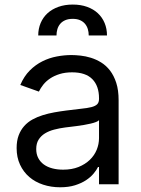

<svg xmlns="http://www.w3.org/2000/svg" viewBox="-20 -788 604 821"><path d="M237.2 12.8Q198.5 12.8 164.4 1.6Q130.3 -9.6 105.3 -31.1Q80.3 -52.6 65.7 -83.8Q51.1 -115.1 51.1 -154.8Q51.1 -186.1 59.8 -209.2Q68.5 -232.2 83.6 -249.1Q98.7 -266 119.1 -277.2Q139.6 -288.4 163 -295.6Q186.4 -302.9 212 -307.5Q237.6 -312.1 262.8 -315.3Q300.1 -320.3 326.7 -323Q353.3 -325.6 370.4 -329.9Q387.4 -334.2 395.4 -342Q403.4 -349.8 403.4 -365.1V-367.9Q403.4 -420.5 374.8 -449.6Q346.2 -478.7 288.4 -478.7Q258.5 -478.7 235.1 -471.4Q211.6 -464.1 194.2 -452.4Q176.8 -440.7 165.1 -426Q153.4 -411.2 146.3 -396.3L66.8 -424.7Q82.7 -462 107.4 -486.7Q132.1 -511.4 161.4 -525.9Q190.7 -540.5 222.7 -546.5Q254.6 -552.6 285.5 -552.6Q302.9 -552.6 324.6 -550.2Q346.2 -547.9 368.6 -541Q391 -534.1 412.5 -521Q433.9 -507.8 450.5 -486.3Q467 -464.8 477.1 -433.8Q487.2 -402.7 487.2 -359.4V0H403.4V-73.9H399.1Q392.8 -60.7 380 -45.5Q367.2 -30.2 347.5 -17.2Q327.8 -4.3 300.4 4.3Q273.1 12.8 237.2 12.8ZM250 -62.5Q287.3 -62.5 315.9 -74Q344.5 -85.6 364 -104.4Q383.5 -123.2 393.5 -147.5Q403.4 -171.9 403.4 -197.4V-274.1Q399.9 -269.9 390.3 -266.2Q380.7 -262.4 367.5 -259.4Q354.4 -256.4 339 -253.7Q323.5 -251.1 308.6 -249.1Q293.7 -247.2 280.5 -245.6Q267.4 -244 258.5 -242.9Q234 -239.7 211.6 -233.8Q189.3 -228 172.2 -217.5Q155.2 -207 145.1 -190.9Q134.9 -174.7 134.9 -150.6Q134.9 -128.9 143.5 -112.4Q152 -95.9 167.4 -84.7Q182.9 -73.5 204 -68Q225.1 -62.5 250 -62.5ZM143.5 -636.4Q143.5 -665.1 153.8 -689.5Q164.1 -713.8 183.2 -731.4Q202.4 -748.9 229.8 -758.7Q257.1 -768.5 291.2 -768.5Q325.3 -768.5 352.5 -758.7Q379.6 -748.9 398.4 -731.4Q417.3 -713.8 427.4 -689.5Q437.5 -665.1 437.5 -636.4H359.4Q359.4 -650.9 355.5 -663.7Q351.6 -676.5 343.4 -686.3Q335.2 -696 322.3 -701.7Q309.3 -707.4 291.2 -707.4Q272 -707.4 258.7 -701.5Q245.4 -695.7 237.2 -685.7Q229 -675.8 225.3 -663Q221.6 -650.2 221.6 -636.4Z"/></svg>

Font: Interop
Style: Regular
Weight: 400
Designer: Rasmus Andersson, Google, Jang Haemin
Foundry: jhaemin
Version: Version 1.008